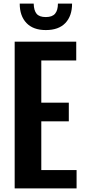

<svg xmlns="http://www.w3.org/2000/svg" viewBox="-20 -1040 468 1060"><path d="M232.9 -874Q163.1 -874 126 -913.1Q88.9 -952.1 88.9 -1020H166Q167 -981.9 182.1 -963.9Q197.3 -945.8 232.9 -945.8Q268.6 -945.8 284.2 -964.6Q299.8 -983.4 299.8 -1020H377.9Q377.9 -951.7 340.8 -912.8Q303.7 -874 232.9 -874ZM61 0V-810.1H400.9V-706.1H208V-473.1H359.9V-370.1H208V-101.1H402.8V0Z"/></svg>

Font: Oswald Medium
Style: Regular
Weight: 500
Designer: Vernon Adams
Foundry: Vernon Adams
Version: Version 4.103